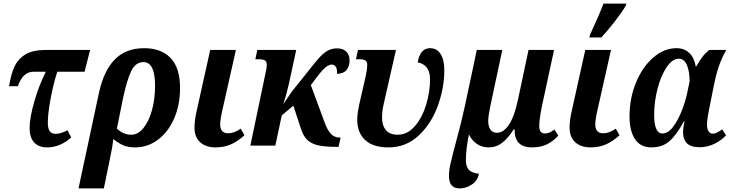

<svg xmlns="http://www.w3.org/2000/svg" viewBox="-20 -816 4106 1076"><path d="M146 -98Q146 -157 173 -249.5Q200 -342 237 -414H168Q108 -414 80 -333H31Q41 -400 61.5 -443.5Q82 -487 123.5 -511.5Q165 -536 234 -536H485L454 -414H301Q279 -346 263.5 -262.5Q248 -179 248 -128Q248 -96 258.5 -81Q269 -66 292 -66Q321 -66 358 -86L379 -46Q318 10 243 10Q198 10 172 -17Q146 -44 146 -98Z M534 -293Q561 -419 623 -482.5Q685 -546 788 -546Q883 -546 936 -491Q989 -436 989 -323Q989 -227 955.5 -151Q922 -75 864.5 -32.5Q807 10 738 10Q697 10 670 -2Q643 -14 615 -37Q610 9 601 49L562 240H420ZM849 -336Q849 -468 784 -468Q740 -468 716 -419Q692 -370 670 -268L635 -95Q654 -78 673 -69.5Q692 -61 716 -61Q753 -61 783.5 -98Q814 -135 831.5 -198Q849 -261 849 -336Z M1070 -102Q1070 -143 1083 -198L1158 -536H1302L1227 -202Q1214 -147 1214 -118Q1214 -94 1225.5 -81.5Q1237 -69 1258 -69Q1292 -69 1329 -95L1350 -58Q1315 -26 1276.5 -8Q1238 10 1188 10Q1134 10 1102 -18.5Q1070 -47 1070 -102Z M1869 -402Q1871 -454 1839 -454Q1817 -454 1790 -425Q1763 -396 1722 -339L1798 -133Q1814 -88 1834 -66.5Q1854 -45 1884 -45H1889L1877 7H1865Q1799 7 1761 -2Q1723 -11 1700.5 -33.5Q1678 -56 1665 -99L1624 -224L1559 -169L1523 0H1383L1464 -387Q1475 -434 1475 -452Q1475 -471 1464.5 -477.5Q1454 -484 1429 -484H1411L1422 -536H1640L1599 -346Q1587 -292 1568 -233L1618 -306L1676 -378Q1734 -452 1761.5 -484Q1789 -516 1813.5 -530.5Q1838 -545 1868 -545Q1904 -545 1921.5 -526Q1939 -507 1939 -479Q1939 -443 1921.5 -423Q1904 -403 1869 -402Z M1982 -145Q1982 -184 1997 -247L2029 -387Q2038 -426 2038 -452Q2038 -471 2027.5 -477.5Q2017 -484 1993 -484H1975L1986 -536H2199L2130 -232Q2121 -192 2121 -158Q2121 -113 2142.5 -87Q2164 -61 2209 -61Q2263 -61 2304.5 -108.5Q2346 -156 2368 -228.5Q2390 -301 2390 -372Q2390 -414 2371.5 -437.5Q2353 -461 2321 -466Q2326 -503 2343.5 -524.5Q2361 -546 2390 -546Q2429 -546 2449.5 -513Q2470 -480 2470 -422Q2470 -324 2434 -224Q2398 -124 2327 -57Q2256 10 2157 10Q2070 10 2026 -31.5Q1982 -73 1982 -145Z M2496 170Q2496 140 2504.5 102Q2513 64 2532 -7Q2564 -123 2586 -225L2652 -536H2795L2728 -222Q2716 -164 2716 -138Q2716 -109 2728 -90.5Q2740 -72 2764 -72Q2843 -72 2883 -258L2942 -536H3085L3017 -221Q3002 -146 3002 -109Q3002 -89 3010 -78.5Q3018 -68 3033 -68Q3047 -68 3058.5 -73Q3070 -78 3087 -90L3109 -56Q3082 -26 3047 -8Q3012 10 2961 10Q2862 10 2864 -91H2859Q2827 -41 2794 -15.5Q2761 10 2719 10Q2681 10 2652.5 -9.5Q2624 -29 2608 -63Q2591 19 2591 82Q2591 116 2606.5 134.5Q2622 153 2664 158Q2657 196 2624.5 218Q2592 240 2556 240Q2496 240 2496 170Z M3172 -102Q3172 -143 3185 -198L3260 -536H3404L3329 -202Q3316 -147 3316 -118Q3316 -94 3327.5 -81.5Q3339 -69 3360 -69Q3394 -69 3431 -95L3452 -58Q3417 -26 3378.5 -8Q3340 10 3290 10Q3236 10 3204 -18.5Q3172 -47 3172 -102ZM3286 -620Q3339 -734 3362 -796H3490L3487 -784Q3466 -748 3426 -696.5Q3386 -645 3350 -606H3283Z M3508 -163Q3508 -266 3544.5 -354Q3581 -442 3641.5 -494Q3702 -546 3771 -546Q3815 -546 3843 -519Q3871 -492 3879 -444H3882Q3900 -475 3916.5 -497Q3933 -519 3954 -536H4050Q4024 -489 4009 -446Q3994 -403 3982 -344L3960 -234Q3942 -149 3942 -117Q3942 -95 3950.5 -81Q3959 -67 3974 -67Q3987 -67 3998.5 -73Q4010 -79 4027 -91L4049 -58Q4024 -30 3984.5 -10.5Q3945 9 3902 9Q3851 9 3829.5 -13Q3808 -35 3808 -74Q3808 -101 3816 -135H3812Q3773 -62 3733 -26Q3693 10 3630 10Q3569 10 3538.5 -36.5Q3508 -83 3508 -163ZM3831 -294 3845 -361Q3844 -420 3828.5 -453.5Q3813 -487 3785 -487Q3748 -487 3716 -439.5Q3684 -392 3665 -319Q3646 -246 3646 -173Q3646 -68 3692 -68Q3725 -68 3753.5 -107Q3782 -146 3802 -198.5Q3822 -251 3831 -294Z"/></svg>

Font: Noto Serif Narrow
Style: Bold Italic
Weight: 700
Width: 4
Italic angle: -12°
Designer: Monotype Design Team
Foundry: Monotype Imaging Inc.
Version: Version 1.001